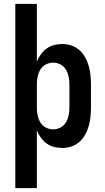

<svg xmlns="http://www.w3.org/2000/svg" viewBox="-20 -755 540 990"><path d="M59 215V-735H170V-437Q178 -457 190.5 -474.5Q203 -492 220 -504.5Q237 -517 258 -522.5Q279 -528 300 -528Q324 -528 347.5 -520.5Q371 -513 389 -497Q407 -481 419 -459.5Q431 -438 437.5 -415Q444 -392 446.5 -368Q449 -344 449 -320V-200Q449 -176 446.5 -152Q444 -128 437.5 -105Q431 -82 419 -60.5Q407 -39 389 -23Q371 -7 347.5 0.5Q324 8 300 8Q279 8 258 2.5Q237 -3 220 -15.5Q203 -28 190.5 -45.5Q178 -63 170 -83V215ZM254 -88Q274 -88 292 -97.5Q310 -107 320 -124Q330 -141 334 -160.5Q338 -180 338 -200V-320Q338 -340 334 -359.5Q330 -379 320 -396Q310 -413 292 -422.5Q274 -432 254 -432Q234 -432 216 -422.5Q198 -413 188 -396Q178 -379 174 -359.5Q170 -340 170 -320V-200Q170 -180 174 -160.5Q178 -141 188 -124Q198 -107 216 -97.5Q234 -88 254 -88Z"/></svg>

Font: Iosevka Custom
Style: Bold
Weight: 700
Monospace: yes
Designer: Belleve Invis
Foundry: Belleve Invis
Version: Version 30.3.3; ttfautohint (v1.8.3)